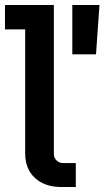

<svg xmlns="http://www.w3.org/2000/svg" viewBox="-35 -750 419 770"><path d="M211 0Q145 0 105.5 -36Q66 -72 66 -135V-684L118 -632H-15V-730H181V-133Q181 -117 192 -106.5Q203 -96 218 -96H269V0ZM255 -532V-730H364L350 -532Z"/></svg>

Font: SUSE SemiBold
Style: Regular
Weight: 600
Designer: Rene Bieder
Foundry: SUSE
Version: Version 1.000